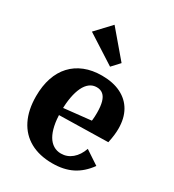

<svg xmlns="http://www.w3.org/2000/svg" viewBox="-187 -872 892 987"><g transform="rotate(30 259.0 -378.5)"><path d="M278 10Q200.9 10 146.2 -20.3Q91.5 -50.6 62.6 -108.4Q33.7 -166.2 33.7 -248Q33.7 -308.7 49.9 -357Q66.1 -405.4 97.2 -439Q128.3 -472.7 173.2 -490.7Q218.1 -508.7 275.4 -508.7Q341.5 -508.7 388.4 -485.3Q435.2 -462 459.7 -418.7Q484.3 -375.4 484.3 -313.6Q484.3 -296.3 481.9 -275.5Q479.5 -254.6 473.8 -228.2L139.3 -221.2V-259.7L384.1 -286.1L337.6 -247.3Q343.6 -269.5 345.9 -287.1Q348.1 -304.8 348.1 -329.9Q348.1 -368.3 341 -393.6Q333.9 -418.8 319.2 -431.1Q304.5 -443.5 281.8 -443.5Q258.5 -443.5 240.3 -429.9Q222.2 -416.2 209.8 -390.5Q197.4 -364.7 190.8 -328.7Q184.1 -292.8 184.1 -248.4V-240.9Q184.1 -196.1 191.6 -161.4Q199.1 -126.8 212.7 -103.5Q226.4 -80.2 246.3 -68Q266.3 -55.7 291.2 -55.7Q327.9 -55.7 356.3 -79.6Q384.8 -103.5 399.5 -145.9L481.5 -91.6Q444.2 -39.7 395.1 -14.9Q346 10 278 10ZM287.3 -568.9 116.5 -678.4 199.7 -767.1 329.4 -614.4Z"/></g></svg>

Font: Sutasoma
Style: Regular
Weight: 400
Designer: Izhar Fathurrohim, Akbar Rohmanto, Arusyal Khofiqoini
Foundry: Kiwari Kolektiv
Version: Version 1.102